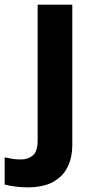

<svg xmlns="http://www.w3.org/2000/svg" viewBox="-84 -566 409 826"><path d="M34 240Q9 240 -18.5 236.5Q-46 233 -64 228V111Q-46 115 -30 117.5Q-14 120 6 120Q36 120 57 103Q78 86 78 37V-546H227V59Q227 109 208 150Q189 191 146.5 215.5Q104 240 34 240Z"/></svg>

Font: Noto Sans Medefaidrin
Style: Bold
Weight: 700
Designer: Dalton Maag Ltd
Foundry: Dalton Maag Ltd
Version: Version 1.002; ttfautohint (v1.8.4.7-5d5b)